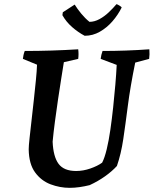

<svg xmlns="http://www.w3.org/2000/svg" viewBox="-20 -891 739 923"><path d="M315 12Q268 12 223 -5Q178 -22 148.5 -62.5Q119 -103 118 -173Q118 -189 122 -226Q126 -263 131.5 -311Q137 -359 142.5 -409.5Q148 -460 152.5 -505Q157 -550 158 -580L90 -608Q91 -617 93 -626.5Q95 -636 99 -646Q164 -646 227.5 -648Q291 -650 356 -654Q359 -631 356 -608L287 -592Q282 -561 274.5 -514Q267 -467 259 -413Q251 -359 244 -306Q237 -253 233 -210Q236 -138 261.5 -103.5Q287 -69 346 -69Q380 -69 414.5 -81Q449 -93 471 -109Q483 -132 493 -173.5Q503 -215 510.5 -267Q518 -319 524 -375Q530 -431 534.5 -484Q539 -537 541 -579L464 -608Q466 -627 473 -646Q529 -646 585.5 -648Q642 -650 698 -654Q700 -629 697 -608L630 -590Q606 -472 594.5 -382Q583 -292 572.5 -221.5Q562 -151 542 -93Q518 -67 485 -43.5Q452 -20 411 -1Q387 5 362.5 8.5Q338 12 315 12ZM387 -719Q355 -736 326.5 -761Q298 -786 280 -818L282 -832L339 -869Q352 -848 370.5 -825.5Q389 -803 410 -786Q434 -786 458 -799Q482 -812 503 -832Q524 -852 540 -871Q545 -870 554.5 -864Q564 -858 565 -855Q547 -819 520.5 -788.5Q494 -758 460 -738.5Q426 -719 387 -719Z"/></svg>

Font: Labrada SemiBold
Style: Italic
Weight: 600
Italic angle: -7°
Designer: Mercedes Jáuregui
Foundry: Omnibus-Type Team
Version: Version 1.000; ttfautohint (v1.8.4.7-5d5b)